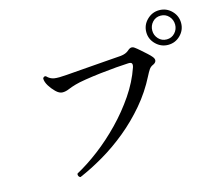

<svg xmlns="http://www.w3.org/2000/svg" viewBox="-108 -931 1215 1055"><g transform="rotate(-15 500.0 -403.0)"><path d="M225 -16Q218 -18 214.5 -25Q211 -32 214 -39Q277 -73 344 -124Q411 -175 473 -239Q535 -303 584 -375Q633 -447 659 -523Q664 -538 660 -545.5Q656 -553 639 -552Q614 -551 570.5 -547.5Q527 -544 479.5 -538.5Q432 -533 391.5 -526.5Q351 -520 331 -514Q306 -507 287.5 -499Q269 -491 251 -491Q232 -491 212.5 -510.5Q193 -530 181 -550Q167 -573 167 -592Q169 -598 174.5 -600.5Q180 -603 185 -600Q203 -581 226.5 -577.5Q250 -574 297 -578Q319 -580 361 -583Q403 -586 451.5 -590Q500 -594 543.5 -597Q587 -600 611 -602Q640 -605 657 -620Q669 -631 678.5 -631.5Q688 -632 697 -625Q707 -618 723.5 -603.5Q740 -589 756 -574.5Q772 -560 779 -551Q790 -538 787.5 -527Q785 -516 770 -509Q755 -503 746 -489.5Q737 -476 727 -456Q686 -375 628 -307Q570 -239 503 -184Q436 -129 364.5 -87Q293 -45 225 -16ZM879 -593Q839 -593 809.5 -622Q780 -651 780 -691Q780 -732 809.5 -761Q839 -790 879 -790Q920 -790 949 -761Q978 -732 978 -691Q978 -651 949 -622Q920 -593 879 -593ZM879 -624Q907 -624 925.5 -644Q944 -664 944 -691Q944 -719 925.5 -739Q907 -759 879 -759Q851 -759 832.5 -739Q814 -719 814 -691Q814 -664 832.5 -644Q851 -624 879 -624Z"/></g></svg>

Font: Zen Old Mincho Medium
Style: Regular
Weight: 500
Designer: Yoshimichi Ohira
Foundry: Positype
Version: Version 1.500